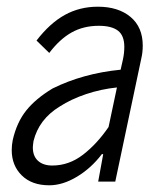

<svg xmlns="http://www.w3.org/2000/svg" viewBox="-20 -542 482 573"><path d="M406 -406Q406 -386 402 -369L324 0H273L288 -82H284Q252 -40 209.5 -14.5Q167 11 127 11Q75 11 45 -18.5Q15 -48 15 -94Q15 -109 18 -124Q30 -177 58.5 -212.5Q87 -248 137 -278Q228 -323 340 -334L347 -365Q351 -384 351 -402Q351 -436 332 -450.5Q313 -465 275 -465Q229 -465 193.5 -445Q158 -425 127 -384L89 -421Q129 -473 173.5 -497.5Q218 -522 272 -522Q333 -522 369.5 -491.5Q406 -461 406 -406ZM304 -163 329 -281Q281 -276 236.5 -261Q192 -246 158 -224Q96 -186 80 -121Q78 -107 78 -102Q78 -76 93.5 -62Q109 -48 136 -48Q186 -48 228 -80.5Q270 -113 304 -163Z"/></svg>

Font: Decalotype Light Italic
Style: Regular
Weight: 300
Italic angle: -12°
Designer: Alfredo Marco Pradil
Foundry: Alfredo Marco Pradil
Version: Version 1.0